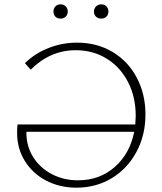

<svg xmlns="http://www.w3.org/2000/svg" viewBox="-20 -861 750 887"><path d="M227 -808Q227 -822 236 -831.5Q245 -841 260 -841Q274 -841 283.5 -831.5Q293 -822 293 -808Q293 -793 283.5 -784Q274 -775 260 -775Q245 -775 236 -784Q227 -793 227 -808ZM414 -808Q414 -822 424 -831.5Q434 -841 448 -841Q462 -841 471.5 -831.5Q481 -822 481 -808Q481 -793 471.5 -784Q462 -775 448 -775Q433 -775 423.5 -784Q414 -793 414 -808ZM652 -332Q652 -237 610.5 -159.5Q569 -82 496.5 -38Q424 6 333 6Q256 6 193.5 -26.5Q131 -59 95 -117Q59 -175 59 -246Q59 -272 61 -286H605Q607 -312 607 -325Q607 -413 571.5 -482Q536 -551 473 -590Q410 -629 330 -629Q269 -629 216.5 -605.5Q164 -582 122 -539L95 -569Q142 -615 205 -639.5Q268 -664 336 -664Q428 -664 500 -621Q572 -578 612 -502Q652 -426 652 -332ZM600 -252H102V-247Q102 -185 133.5 -135Q165 -85 219.5 -56.5Q274 -28 340 -28Q440 -28 510 -89.5Q580 -151 600 -252Z"/></svg>

Font: Ysabeau Infant Light
Style: Regular
Weight: 300
Designer: Christian Thalmann (Catharsis Fonts)
Version: Version 0.003